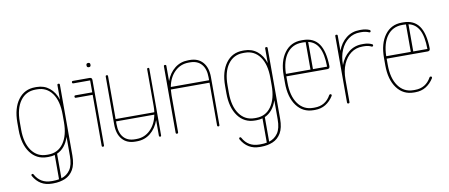

<svg xmlns="http://www.w3.org/2000/svg" viewBox="-70 -896 3226 1378"><g transform="rotate(-10 1543.0 -207.0)"><path d="M79 117Q78 116 78 113Q78 104 87 104Q92 104 94 109Q132 179 213 179H224Q248 179 268 175V-2Q248 4 224 4H213Q135 4 89.5 -58Q44 -120 44 -224V-278Q44 -382 89.5 -443.5Q135 -505 213 -505H224Q278 -505 317 -473.5Q356 -442 374 -386V-493Q374 -501 383 -501Q392 -501 392 -493V23Q392 89 369.5 127Q347 165 309 181Q271 197 224 197H213Q124 197 79 117ZM62 -278V-224Q62 -126 102.5 -69.5Q143 -13 213 -13H224Q294 -13 334 -69.5Q374 -126 374 -224V-278Q374 -377 334 -432.5Q294 -488 224 -488H213Q143 -488 102.5 -432.5Q62 -377 62 -278ZM374 23V-115Q348 -36 286 -8V171Q326 159 350 124.5Q374 90 374 23Z M489 -380Q480 -380 480 -389Q480 -398 489 -398H611V-485H489Q480 -485 480 -494Q480 -503 489 -503H610Q628 -503 628 -485V-9Q628 0 619 0Q611 0 611 -9V-380ZM604 -597Q604 -611 619 -611Q633 -611 633 -597V-594Q633 -580 619 -580Q604 -580 604 -594Z M1044 -9Q1044 0 1037 0Q1028 0 1028 -9V-122Q1007 -64 965 -30Q923 4 866 4H855Q794 4 760 -35Q726 -74 726 -143V-493Q726 -501 735 -501Q743 -501 743 -493V-180H1025Q1028 -201 1028 -224V-493Q1028 -501 1037 -501Q1044 -501 1044 -493ZM855 -13H866Q925 -13 967 -54Q1009 -95 1022 -163H743V-143Q743 -80 772 -46.5Q801 -13 855 -13Z M1168 -9Q1168 0 1159 0Q1150 0 1150 -9V-493Q1150 -501 1159 -501Q1168 -501 1168 -493V-382Q1189 -439 1231 -472Q1273 -505 1329 -505H1340Q1401 -505 1435 -466Q1469 -427 1469 -358V-9Q1469 0 1461 0Q1452 0 1452 -9V-320H1170Q1168 -300 1168 -278ZM1329 -488Q1270 -488 1228 -447.5Q1186 -407 1173 -338H1452V-358Q1452 -421 1422.5 -454.5Q1393 -488 1340 -488Z M1593 117Q1592 116 1592 113Q1592 104 1601 104Q1606 104 1608 109Q1646 179 1727 179H1738Q1762 179 1782 175V-2Q1762 4 1738 4H1727Q1649 4 1603.5 -58Q1558 -120 1558 -224V-278Q1558 -382 1603.5 -443.5Q1649 -505 1727 -505H1738Q1792 -505 1831 -473.5Q1870 -442 1888 -386V-493Q1888 -501 1897 -501Q1906 -501 1906 -493V23Q1906 89 1883.5 127Q1861 165 1823 181Q1785 197 1738 197H1727Q1638 197 1593 117ZM1576 -278V-224Q1576 -126 1616.5 -69.5Q1657 -13 1727 -13H1738Q1808 -13 1848 -69.5Q1888 -126 1888 -224V-278Q1888 -377 1848 -432.5Q1808 -488 1738 -488H1727Q1657 -488 1616.5 -432.5Q1576 -377 1576 -278ZM1888 23V-115Q1862 -36 1800 -8V171Q1840 159 1864 124.5Q1888 90 1888 23Z M2299 -75Q2275 -37 2241.5 -16.5Q2208 4 2165 4H2154Q2076 4 2030.5 -58Q1985 -120 1985 -224V-278Q1985 -382 2030.5 -443.5Q2076 -505 2154 -505H2165Q2242 -505 2280 -451.5Q2318 -398 2320 -288Q2320 -269 2302 -269H2003V-224Q2003 -126 2043.5 -69.5Q2084 -13 2154 -13H2165Q2244 -13 2283 -84Q2286 -88 2291 -88Q2300 -88 2300 -79Q2300 -76 2299 -75ZM2154 -488Q2085 -488 2045 -435Q2005 -382 2003 -287H2182V-487Q2174 -488 2165 -488ZM2303 -287Q2302 -379 2276.5 -426.5Q2251 -474 2200 -485V-287Z M2417 -9Q2417 0 2408 0Q2399 0 2399 -9V-493Q2399 -501 2408 -501Q2417 -501 2417 -493V-382Q2438 -439 2480 -472Q2522 -505 2578 -505H2589Q2606 -505 2621.5 -502Q2637 -499 2650 -493Q2655 -490 2655 -485Q2655 -479 2651 -477Q2647 -475 2643 -477Q2632 -482 2618.5 -485Q2605 -488 2589 -488H2578Q2530 -488 2494 -461.5Q2458 -435 2437.5 -388Q2417 -341 2417 -278Q2438 -335 2480 -368.5Q2522 -402 2578 -402H2589Q2624 -402 2650 -389Q2655 -387 2655 -381Q2655 -376 2651 -373.5Q2647 -371 2643 -373Q2632 -379 2618.5 -382Q2605 -385 2589 -385H2578Q2530 -385 2494 -358.5Q2458 -332 2437.5 -284.5Q2417 -237 2417 -174Z M3030 -75Q3006 -37 2972.5 -16.5Q2939 4 2896 4H2885Q2807 4 2761.5 -58Q2716 -120 2716 -224V-278Q2716 -382 2761.5 -443.5Q2807 -505 2885 -505H2896Q2973 -505 3011 -451.5Q3049 -398 3051 -288Q3051 -269 3033 -269H2734V-224Q2734 -126 2774.5 -69.5Q2815 -13 2885 -13H2896Q2975 -13 3014 -84Q3017 -88 3022 -88Q3031 -88 3031 -79Q3031 -76 3030 -75ZM2885 -488Q2816 -488 2776 -435Q2736 -382 2734 -287H2913V-487Q2905 -488 2896 -488ZM3034 -287Q3033 -379 3007.5 -426.5Q2982 -474 2931 -485V-287Z"/></g></svg>

Font: Libertine Sup Thin
Style: Regular
Weight: 100
Designer: Bastien Sozeau
Foundry: NBR — Bastien Sozeau
Version: Version 2.003; ttfautohint (v1.8.4.7-5d5b);gftools[0.9.33]